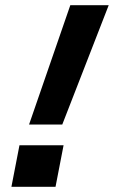

<svg xmlns="http://www.w3.org/2000/svg" viewBox="-20 -720 439 740"><path d="M92 -240H220L399 -700H251ZM24 0H194L225 -160H55Z"/></svg>

Font: Uncut Sans
Style: Bold Italic
Weight: 700
Italic angle: -11°
Designer: Kasper Nordkvist
Foundry: UNCUT.wtf
Version: Version 1.304;Glyphs 3.2 (3246)